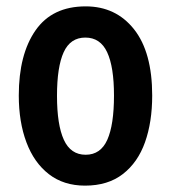

<svg xmlns="http://www.w3.org/2000/svg" viewBox="-20 -573 545 603"><path d="M458 -273Q458 -190 435.5 -126.5Q413 -63 366 -26.5Q319 10 247 10Q180 10 133.5 -26Q87 -62 63 -126Q39 -190 39 -273Q39 -402 91.5 -477.5Q144 -553 249 -553Q344 -553 401 -481Q458 -409 458 -273ZM159 -272Q159 -181 180.5 -134Q202 -87 249 -87Q296 -87 317 -134Q338 -181 338 -273Q338 -363 316.5 -409Q295 -455 248 -455Q201 -455 180 -409Q159 -363 159 -272Z"/></svg>

Font: Avrile Sans Condensed SemiBold
Style: Regular
Weight: 600
Width: 3
Designer: Monotype Design Team
Foundry: Monotype Imaging Inc.
Version: Version 2.001;September 10, 2019;FontCreator 11.5.0.2425 64-